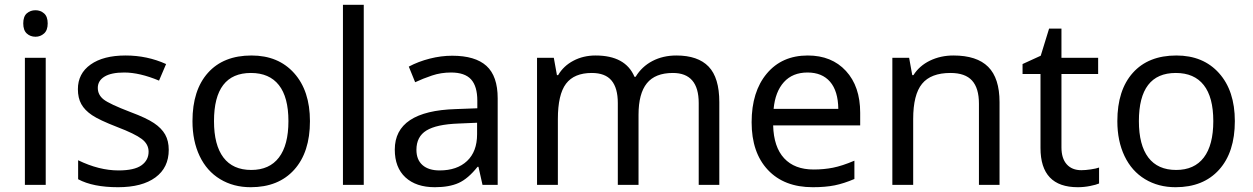

<svg xmlns="http://www.w3.org/2000/svg" viewBox="-20 -780 5284 810"><path d="M172.9 0H85V-536.1H172.9ZM78.1 -681.2Q78.1 -710.4 93 -723.6Q107.9 -736.8 129.9 -736.8Q150.4 -736.8 165.8 -723.6Q181.2 -710.4 181.2 -681.2Q181.2 -652.3 165.8 -638.7Q150.4 -625 129.9 -625Q107.9 -625 93 -638.7Q78.1 -652.3 78.1 -681.2Z M691.9 -147.9Q691.9 -72.8 635.7 -31.5Q579.6 9.8 478 9.8Q372.1 9.8 309.6 -23.9V-104Q397.9 -61 480 -61Q546.4 -61 576.7 -82.5Q606.9 -104 606.9 -140.1Q606.9 -171.9 577.9 -193.8Q548.8 -215.8 474.6 -244.1Q398.9 -273.4 368.2 -294.2Q337.4 -314.9 323 -340.8Q308.6 -366.7 308.6 -403.8Q308.6 -469.7 362.3 -507.8Q416 -545.9 509.8 -545.9Q601.1 -545.9 680.7 -509.8L650.9 -439.9Q569.3 -474.1 503.9 -474.1Q449.2 -474.1 420.9 -456.8Q392.6 -439.5 392.6 -409.2Q392.6 -379.9 417 -360.6Q441.4 -341.3 530.8 -307.1Q597.7 -282.2 629.6 -260.7Q661.6 -239.3 676.8 -212.4Q691.9 -185.5 691.9 -147.9Z M1287.6 -269Q1287.6 -137.7 1221.2 -64Q1154.8 9.8 1037.6 9.8Q964.8 9.8 908.7 -24.2Q852.5 -58.1 822.3 -121.6Q792 -185.1 792 -269Q792 -399.9 857.4 -472.9Q922.9 -545.9 1041 -545.9Q1154.3 -545.9 1220.9 -471.4Q1287.6 -397 1287.6 -269ZM882.8 -269Q882.8 -168 922.6 -115.5Q962.4 -63 1040 -63Q1116.7 -63 1156.7 -115.5Q1196.8 -168 1196.8 -269Q1196.8 -370.1 1156.5 -421.1Q1116.2 -472.2 1038.6 -472.2Q882.8 -472.2 882.8 -269Z M1514.6 0H1426.8V-759.8H1514.6Z M2015.6 0 1998.5 -76.2H1994.6Q1954.6 -25.9 1914.8 -8.1Q1875 9.8 1814.5 9.8Q1735.4 9.8 1690.4 -31.7Q1645.5 -73.2 1645.5 -148.9Q1645.5 -312 1902.8 -319.8L1993.7 -323.2V-355Q1993.7 -416 1967.3 -445.1Q1940.9 -474.1 1882.8 -474.1Q1840.3 -474.1 1802.5 -461.4Q1764.6 -448.7 1731.4 -433.1L1704.6 -499Q1745.1 -520.5 1793 -532.7Q1840.8 -544.9 1887.7 -544.9Q1984.9 -544.9 2032.2 -502Q2079.6 -459 2079.6 -365.2V0ZM1834.5 -61Q1908.2 -61 1950.4 -100.8Q1992.7 -140.6 1992.7 -213.9V-262.2L1913.6 -258.8Q1821.3 -255.4 1779.1 -229.5Q1736.8 -203.6 1736.8 -147.9Q1736.8 -106 1762.5 -83.5Q1788.1 -61 1834.5 -61Z M2927.7 0V-345.2Q2927.7 -472.2 2818.8 -472.2Q2744.1 -472.2 2709 -428.7Q2673.8 -385.3 2673.8 -295.9V0H2586.4V-345.2Q2586.4 -408.7 2559.8 -440.4Q2533.2 -472.2 2476.6 -472.2Q2402.3 -472.2 2367.9 -426.8Q2333.5 -381.3 2333.5 -277.8V0H2245.6V-536.1H2316.4L2329.6 -462.9H2334.5Q2357.4 -502 2399.2 -523.9Q2440.9 -545.9 2492.7 -545.9Q2618.7 -545.9 2656.7 -456.1H2661.6Q2687.5 -499 2732.2 -522.5Q2776.9 -545.9 2833.5 -545.9Q2924.3 -545.9 2969.5 -499Q3014.6 -452.1 3014.6 -349.1V0Z M3408.7 9.8Q3288.1 9.8 3219.5 -63.2Q3150.9 -136.2 3150.9 -264.2Q3150.9 -393.1 3214.8 -469.5Q3278.8 -545.9 3387.7 -545.9Q3488.8 -545.9 3548.8 -480.7Q3608.9 -415.5 3608.9 -304.2V-251H3241.7Q3244.1 -159.7 3288.1 -112.3Q3332 -64.9 3412.6 -64.9Q3455.6 -64.9 3494.1 -72.5Q3532.7 -80.1 3584.5 -102.1V-24.9Q3540 -5.9 3501 2Q3461.9 9.8 3408.7 9.8ZM3386.7 -474.1Q3323.7 -474.1 3287.1 -433.6Q3250.5 -393.1 3243.7 -320.8H3516.6Q3515.6 -396 3481.9 -435.1Q3448.2 -474.1 3386.7 -474.1Z M4109.9 0V-342.8Q4109.9 -408.2 4080.8 -440.2Q4051.8 -472.2 3989.7 -472.2Q3907.2 -472.2 3869.9 -426.5Q3832.5 -380.9 3832.5 -277.8V0H3744.6V-536.1H3815.4L3828.6 -462.9H3833.5Q3858.4 -502.4 3903.3 -524.2Q3948.2 -545.9 4002.4 -545.9Q4101.1 -545.9 4148.9 -498Q4196.8 -450.2 4196.8 -349.1V0Z M4542 -62Q4559.1 -62 4582 -65.4Q4605 -68.8 4616.7 -73.2V-5.9Q4604.5 -0.5 4578.9 4.6Q4553.2 9.8 4526.9 9.8Q4369.6 9.8 4369.6 -155.8V-467.8H4293.9V-509.8L4370.6 -544.9L4405.8 -659.2H4458V-536.1H4612.8V-467.8H4458V-158.2Q4458 -111.8 4480.2 -86.9Q4502.4 -62 4542 -62Z M5189.5 -269Q5189.5 -137.7 5123 -64Q5056.6 9.8 4939.5 9.8Q4866.7 9.8 4810.5 -24.2Q4754.4 -58.1 4724.1 -121.6Q4693.8 -185.1 4693.8 -269Q4693.8 -399.9 4759.3 -472.9Q4824.7 -545.9 4942.9 -545.9Q5056.2 -545.9 5122.8 -471.4Q5189.5 -397 5189.5 -269ZM4784.7 -269Q4784.7 -168 4824.5 -115.5Q4864.3 -63 4941.9 -63Q5018.6 -63 5058.6 -115.5Q5098.6 -168 5098.6 -269Q5098.6 -370.1 5058.3 -421.1Q5018.1 -472.2 4940.4 -472.2Q4784.7 -472.2 4784.7 -269Z"/></svg>

Font: Noto Sans Historic
Style: Regular
Weight: 400
Designer: Monotype Design Team
Foundry: Monotype Imaging Inc.
Version: Version 0.71 uh